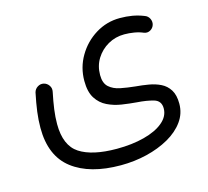

<svg xmlns="http://www.w3.org/2000/svg" viewBox="-91 -473 893 823"><g transform="rotate(-15 355.0 -61.5)"><path d="M56.2 0.5Q56.2 -34.2 61 -71Q65.9 -107.9 75.2 -152.3Q79.1 -167 92 -175Q105 -183.1 119.1 -179.7Q133.3 -176.3 141.8 -163.8Q150.4 -151.4 147 -135.7Q138.7 -96.2 134 -62Q129.4 -27.8 129.4 2.9Q129.4 98.6 185.5 135Q241.7 171.4 350.1 171.4Q418 171.4 471.9 157.2Q525.9 143.1 557.1 116.9Q588.4 90.8 588.4 55.7Q588.4 22 557.6 12.9Q526.9 3.9 483.4 1Q452.1 -1.5 418.5 -6.6Q384.8 -11.7 355.5 -25.9Q326.2 -40 308.1 -68.4Q290 -96.7 290 -145.5Q290 -205.1 319.6 -255.4Q349.1 -305.7 398.4 -336.2Q447.8 -366.7 506.3 -366.7Q535.2 -366.7 561 -362.3Q586.9 -357.9 612.3 -347.7Q626.5 -342.8 633.1 -329.1Q639.6 -315.4 635.3 -301.8Q630.9 -288.1 618.2 -281Q605.5 -273.9 591.3 -278.8Q572.3 -287.1 550 -290.8Q527.8 -294.4 506.8 -294.4Q467.3 -294.4 434.3 -275.6Q401.4 -256.8 381.6 -224.9Q361.8 -192.9 361.8 -152.3Q361.8 -116.2 380.9 -99.1Q399.9 -82 430.4 -75.9Q460.9 -69.8 495.1 -66.4Q524.4 -64 553.2 -59.1Q582 -54.2 605.7 -42.5Q629.4 -30.8 643.8 -7.8Q658.2 15.1 658.2 53.7Q658.2 97.2 632.8 132.3Q607.4 167.5 563.5 192.4Q519.5 217.3 464.1 230.7Q408.7 244.1 348.6 244.1Q211.4 244.1 133.8 184.6Q56.2 125 56.2 0.5Z"/></g></svg>

Font: Mikhak-FD Regular
Style: FD-Regular
Weight: 400
Designer: Amin Abedi
Version: Version 3.2